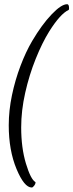

<svg xmlns="http://www.w3.org/2000/svg" viewBox="-20 -750 340 889"><path d="M20.5 -169.9Q20.5 -238.3 35.4 -309.3Q50.3 -380.4 75 -445.3Q99.6 -510.3 128.9 -560.1Q173.3 -635.3 218.3 -682.6Q263.7 -730.5 291 -730.5Q299.8 -730.5 299.8 -710.9Q299.8 -706.1 297.9 -704.1Q259.3 -686 208.5 -605.5Q175.3 -552.2 145.3 -477.5Q115.2 -402.8 96.7 -320.3Q78.1 -237.8 78.1 -160.2Q78.1 -65.4 100.1 7.3Q122.1 80.1 143.6 92.8Q144.5 92.8 144.5 95.7Q144.5 101.6 138.2 109.9Q131.8 118.2 127 118.2Q92.3 118.2 56.6 32.7Q20.5 -53.7 20.5 -169.9Z"/></svg>

Font: Metal
Style: Regular
Weight: 400
Designer: Danh Hong
Version: Version 8.002; ttfautohint (v1.8.3)